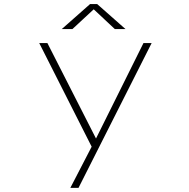

<svg xmlns="http://www.w3.org/2000/svg" viewBox="-20 -708 915 928"><path d="M320 200 423 1 169.5 -500H209L444 -38.5L673.5 -500H713L359.5 200ZM278.5 -567.5 415.5 -688.5H449.5L586.5 -567.5H535L433 -663L330 -567.5Z"/></svg>

Font: Trispace SemiExpanded Thin
Style: Regular
Weight: 100
Width: 6
Designer: Tyler Finck
Foundry: Etcetera Type Company
Version: Version 1.210; ttfautohint (v1.8.3)